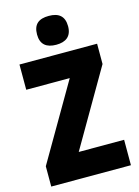

<svg xmlns="http://www.w3.org/2000/svg" viewBox="-137 -1012 787 1087"><g transform="rotate(-15 256.5 -468.5)"><path d="M260 -937C201 -937 169 -912 169 -852C169 -793 203 -768 260 -768C316 -768 351 -793 351 -852C351 -912 318 -937 260 -937ZM491 0V-149H225L484 -595V-714H29V-566H284L24 -119V0Z"/></g></svg>

Font: Noto Sans Hebrew Condensed Black
Style: Regular
Weight: 900
Width: 3
Designer: Monotype Design Team
Foundry: Monotype Imaging Inc.
Version: Version 2.004